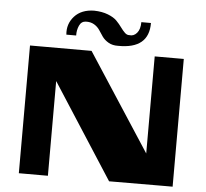

<svg xmlns="http://www.w3.org/2000/svg" viewBox="-60 -984 1123 1047"><g transform="rotate(5 501.5 -460.0)"><path d="M413.1 -919.9Q457 -918.9 489.3 -906.2Q521.5 -893.6 538.1 -876.5Q554.7 -859.4 566.9 -842.3Q579.1 -825.2 590.8 -814Q602.5 -802.7 615.2 -803.7Q639.6 -799.8 657.2 -820.3Q674.8 -840.8 674.8 -879.9H727.5Q728.5 -738.3 560.5 -740.2Q529.3 -739.3 507.3 -752Q485.4 -764.6 472.7 -782.2L449.2 -817.4Q437.5 -835 418.5 -846.2Q399.4 -857.4 373 -856.4Q348.6 -855.5 337.4 -830.6Q326.2 -805.7 327.1 -776.4H273.4Q267.6 -835 305.7 -877Q343.8 -918.9 413.1 -919.9ZM81.1 -1V-700.2H418L763.7 -168.9V-700.2H922.9V-1H874L575.2 0L240.2 -519.5V-1Z"/></g></svg>

Font: Polsku
Style: Regular
Weight: 400
Designer: Sebastien Sanfilippo
Version: Version 1.1